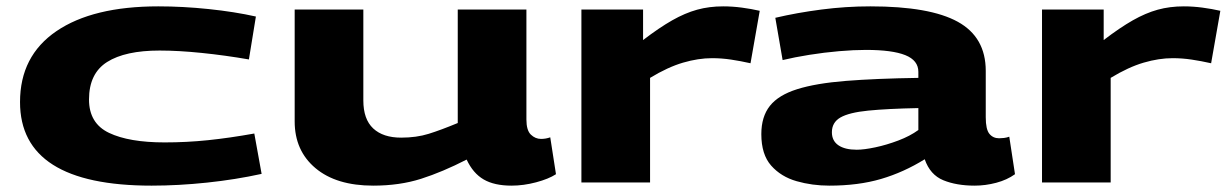

<svg xmlns="http://www.w3.org/2000/svg" viewBox="-20 -574 3869 604"><path d="M43 -253Q43 -398 157.5 -476Q272 -554 478 -554Q555 -554 636.5 -545.5Q718 -537 785 -522L763 -387Q688 -400 614.5 -407.5Q541 -415 482 -415Q374 -415 317 -379Q260 -343 260 -261Q260 -186 323 -156Q386 -126 498 -126Q567 -126 634.5 -133Q702 -140 780 -154L803 -27Q721 -9 631 0.5Q541 10 457 10Q43 10 43 -253Z M1154 10Q1038 10 972.5 -45Q907 -100 907 -192V-544H1123V-258Q1123 -199 1154 -170Q1185 -141 1242 -141Q1290 -141 1328.5 -153Q1367 -165 1420 -187V-544H1636V-198Q1636 -164 1650 -150.5Q1664 -137 1682 -137Q1697 -137 1711 -142L1729 -26Q1706 -11 1666.5 -0.5Q1627 10 1589 10Q1535 10 1501.5 -9.5Q1468 -29 1448 -72Q1372 -33 1304.5 -11.5Q1237 10 1154 10Z M2003 -544V-448Q2054 -487 2094.5 -510Q2135 -533 2173 -543.5Q2211 -554 2255 -554Q2284 -554 2314 -550Q2344 -546 2370 -540L2341 -375Q2310 -382 2280 -386.5Q2250 -391 2220 -391Q2177 -391 2129 -377Q2081 -363 2025 -329V0H1809V-544Z M2375 -152Q2375 -207 2402 -241Q2429 -275 2488 -293.5Q2547 -312 2641 -319.5Q2735 -327 2869 -329V-348Q2869 -384 2828 -400.5Q2787 -417 2704 -417Q2666 -417 2619.5 -413Q2573 -409 2526 -401.5Q2479 -394 2442 -385L2419 -518Q2487 -534 2564 -544Q2641 -554 2718 -554Q2905 -554 2993 -505.5Q3081 -457 3081 -351V-205Q3081 -167 3092.5 -153Q3104 -139 3123 -139Q3130 -139 3138.5 -140Q3147 -141 3155 -144L3173 -26Q3148 -8 3114 1Q3080 10 3046 10Q2989 10 2947.5 -7Q2906 -24 2889 -73Q2823 -32 2751.5 -11Q2680 10 2589 10Q2535 10 2486 -4Q2437 -18 2406 -53Q2375 -88 2375 -152ZM2597 -158Q2597 -131 2617.5 -117Q2638 -103 2675 -103Q2698 -103 2733.5 -110.5Q2769 -118 2806 -132Q2843 -146 2869 -165V-234Q2771 -232 2711 -226Q2651 -220 2624 -204.5Q2597 -189 2597 -158Z M3452 -544V-448Q3503 -487 3543.5 -510Q3584 -533 3622 -543.5Q3660 -554 3704 -554Q3733 -554 3763 -550Q3793 -546 3819 -540L3790 -375Q3759 -382 3729 -386.5Q3699 -391 3669 -391Q3626 -391 3578 -377Q3530 -363 3474 -329V0H3258V-544Z"/></svg>

Font: Georama ExtraExtended
Style: Bold
Weight: 700
Width: 8
Designer: Jean-Baptiste Levee
Foundry: Production Type
Version: Version 1.000